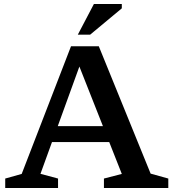

<svg xmlns="http://www.w3.org/2000/svg" viewBox="-20 -936 858 956"><path d="M210 -228.5V-308H565.5V-228.5ZM730 -71.5 818 -47V0H497.5V-47L586.5 -70L362.5 -637H387L181.5 -70.5L269 -47V0H6V-47L88 -70L333.5 -705.5H472ZM367.5 -763.5 447.5 -916H586.5V-894.5L429 -763.5Z"/></svg>

Font: Newsreader 9pt Medium
Style: Regular
Weight: 500
Designer: Hugues Gentile
Foundry: Production Type
Version: Version 1.003